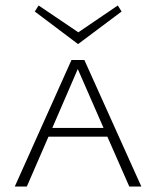

<svg xmlns="http://www.w3.org/2000/svg" viewBox="-20 -681 570 701"><path d="M424 -639 265 -520 107 -639 121 -661 266 -563 410 -661ZM452 0 372 -182H157L78 0H34L241 -462H288L496 0ZM171 -214H358L264 -429Z"/></svg>

Font: EauTestSC Light
Style: Regular
Weight: 300
Designer: Christian Thalmann (Catharsis Fonts)
Version: Version 0.001;PS 000.001;hotconv 1.0.88;makeotf.lib2.5.64775